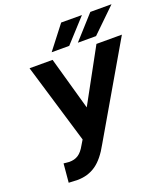

<svg xmlns="http://www.w3.org/2000/svg" viewBox="-161 -1016 1003 1143"><g transform="rotate(-20 340.0 -445.0)"><path d="M413.1 -755.4H528.3L679.7 -902.3H545.4ZM247.1 -755.4H358.4L492.2 -901.9L360.8 -902.3ZM236.8 -710.9H90.8L242.7 -204.6L224.1 -173.8C196.3 -123.5 167.5 -106 122.6 -106L87.4 -109.4L76.7 9.3L131.8 11.7C176.3 11.7 215.3 0 249 -23.4C282.2 -46.4 313.5 -85 342.8 -138.7L675.8 -710.9H514.6L331.1 -375.5Z"/></g></svg>

Font: Roboto
Style: Bold Italic
Weight: 700
Italic angle: -12°
Designer: Google
Version: Version 2.137; 2017